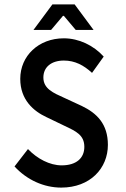

<svg xmlns="http://www.w3.org/2000/svg" viewBox="-20 -840 570 872"><path d="M46 -84C102 -23 179 12 258 12C390 12 470 -76 470 -182C470 -277 420 -326 351 -359L271 -396C222 -418 177 -437 177 -488C177 -536 214 -565 270 -565C320 -565 360 -544 398 -509L451 -583C405 -634 338 -666 270 -666C155 -666 72 -586 72 -482C72 -386 133 -335 191 -308L272 -269C325 -244 363 -227 363 -173C363 -122 327 -89 260 -89C206 -89 149 -119 107 -163ZM212 -704 266 -768H270L324 -704H405L319 -820H218L132 -704Z"/></svg>

Font: Falling Sky
Style: Condensed
Weight: 400
Designer: Paul D. Hunt
Foundry: Adobe Systems Incorporated
Version: Version 1.02